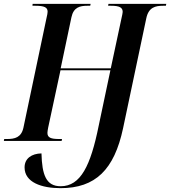

<svg xmlns="http://www.w3.org/2000/svg" viewBox="-42 -734 886 1000"><path d="M273 246C455 246 553 150 599 -66L720 -639C732 -696 767 -704 808 -704H822L824 -714H523L521 -704H536C580 -704 597 -695 597 -672C597 -666 594 -654 591 -640L535 -378H274L330 -644C341 -696 374 -704 413 -704H428L430 -714H128L127 -704H142C190 -704 206 -695 206 -673C206 -667 204 -655 200 -639L80 -69C69 -18 35 -10 -5 -10H-20L-22 0H279L281 -10H266C223 -10 205 -17 205 -42C205 -48 207 -60 209 -70L273 -368H533L472 -79C430 129 378 236 274 236C198 236 177 177 174 65C123 66 86 91 86 138C86 216 175 246 273 246Z"/></svg>

Font: Noto Serif Display SemiCondensed SemiBold
Style: Italic
Weight: 600
Width: 4
Italic angle: -12°
Designer: Monotype Design Team
Foundry: Monotype Imaging Inc.
Version: Version 2.009